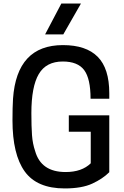

<svg xmlns="http://www.w3.org/2000/svg" viewBox="-20 -1045 695 1077"><path d="M434 -852ZM335 -852H233L324 -1025H434ZM343 12Q187 12 118.5 -83.5Q50 -179 50 -370Q50 -443 53 -491Q74 -792 333 -792Q463 -792 528 -726.5Q593 -661 593 -522V-491H488Q488 -604 452 -652Q416 -700 332 -700Q239 -700 197.5 -629.5Q156 -559 156 -410Q156 -335 159.5 -287Q163 -239 177 -198Q210 -80 348 -80Q439 -80 489 -129V-306H366V-398H593V-79Q556 -42 497.5 -15Q439 12 343 12Z"/></svg>

Font: Tanohe Sans Medium
Style: Regular
Weight: 500
Designer: Village Type and Design LLC
Foundry: Cooper Hewitt Smithsonian Design Museum
Version: Version 1.00;September 29, 2021;FontCreator 13.0.0.2655 64-b